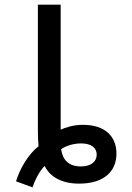

<svg xmlns="http://www.w3.org/2000/svg" viewBox="-20 -780 570 826"><path d="M49 0 120 26C130 -5 151 -46 172 -66C189 -30 233 10 320 10C429 10 481 -44 481 -119C481 -193 432 -243 337 -243C295 -243 260 -231 241 -222V-760H143V-217C143 -189 144 -171 146 -151C101 -116 65 -53 49 0ZM328 -64C273 -64 249 -95 243 -138C259 -150 292 -163 329 -163C373 -163 396 -144 396 -115C396 -87 375 -64 328 -64Z"/></svg>

Font: Noto Sans Mono Condensed Medium
Style: Regular
Weight: 500
Width: 3
Designer: Monotype Design Team
Foundry: Monotype Imaging Inc.
Version: Version 2.014